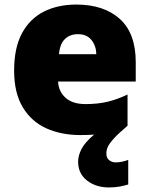

<svg xmlns="http://www.w3.org/2000/svg" viewBox="-20 -583 658 843"><path d="M447 91Q447 110 459 120Q471 130 488 130Q503 130 518 126.5Q533 123 543 119V227Q527 232 506 236Q485 240 458 240Q401 240 362 209.5Q323 179 323 127Q323 100 338 71Q353 42 393 8Q366 10 333 10Q249 10 183.5 -19.5Q118 -49 80 -112Q42 -175 42 -273Q42 -373 76.5 -437Q111 -501 172.5 -532Q234 -563 315 -563Q436 -563 506 -500Q576 -437 576 -310V-225H235Q237 -182 267.5 -154Q298 -126 356 -126Q408 -126 451 -136Q494 -146 540 -168V-31Q500 3 480 25Q460 47 453.5 61.5Q447 76 447 91ZM322 -433Q288 -433 265.5 -412Q243 -391 239 -345H403Q402 -382 381.5 -407.5Q361 -433 322 -433Z"/></svg>

Font: Noto Sans Cherokee Black
Style: Regular
Weight: 900
Designer: Monotype Design Team
Foundry: Monotype Imaging Inc.
Version: Version 2.001; ttfautohint (v1.8.4.7-5d5b)